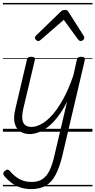

<svg xmlns="http://www.w3.org/2000/svg" viewBox="-20 -905 655 1319"><path d="M185 16Q146 16 118 -2.5Q90 -21 80.5 -60.5Q71 -100 87 -163L165 -495Q168 -506 174 -510.5Q180 -515 194 -515Q210 -515 216 -509.5Q222 -504 219 -492L141 -162Q131 -120 133 -91Q135 -62 151 -47.5Q167 -33 197 -33Q227 -33 263.5 -52.5Q300 -72 338 -114Q376 -156 413.5 -223.5Q451 -291 484 -387L508 -495Q511 -506 517.5 -510.5Q524 -515 538 -515Q554 -515 559.5 -508.5Q565 -502 562 -490L408 166Q389 244 362.5 295Q336 346 295.5 370Q255 394 193 394Q154 394 120.5 383Q87 372 59.5 351.5Q32 331 10 305Q3 296 2.5 287Q2 278 14 269Q25 260 32.5 260.5Q40 261 47 269Q78 306 114 325.5Q150 345 198 345Q242 345 271.5 325.5Q301 306 320.5 266Q340 226 354 163L441 -207Q410 -145 376.5 -102Q343 -59 309.5 -33Q276 -7 244 4.5Q212 16 185 16ZM243 -623Q235 -623 227.5 -630.5Q220 -638 220 -645Q220 -650 222 -653.5Q224 -657 228 -661L397 -825Q404 -832 411 -834.5Q418 -837 426 -837Q434 -837 440 -834Q446 -831 450 -824L554 -660Q557 -655 558 -651.5Q559 -648 559 -645Q559 -636 550.5 -629.5Q542 -623 534 -623Q529 -623 525 -626Q521 -629 517 -633L418 -769L263 -634Q257 -629 252.5 -626Q248 -623 243 -623ZM0 365H615V375H0ZM0 -20H615V0H0ZM0 -505H615V-500H0ZM0 -885H615V-875H0Z"/></svg>

Font: Playwrite AT Guides
Style: Italic
Weight: 400
Italic angle: -13.0072°
Designer: Veronika Burian, José Scaglione
Foundry: TypeTogether
Version: Version 1.002